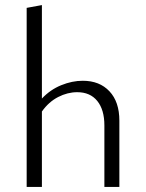

<svg xmlns="http://www.w3.org/2000/svg" viewBox="-20 -736 574 756"><path d="M450 -261V0H391V-242Q391 -304 363 -338.5Q335 -373 284 -373Q246 -373 209 -354Q172 -335 145 -297V0H85V-705L145 -716V-348Q178 -383 221 -400.5Q264 -418 306 -418Q372 -418 411 -376.5Q450 -335 450 -261Z"/></svg>

Font: Ysabeau Semilight
Style: Regular
Weight: 300
Designer: Christian Thalmann (Catharsis Fonts)
Version: Version 0.003